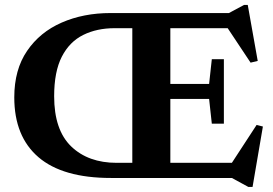

<svg xmlns="http://www.w3.org/2000/svg" viewBox="-20 -723 1111 780"><path d="M430.5 0Q235 0 136.5 -84.2Q38 -168.5 38 -327.5Q38 -440 90 -516.2Q142 -592.5 230.5 -631.2Q319 -670 429.5 -670H910L971.5 -703H986.5L1027 -475.5L998 -468.5L905 -608.5H672V-382H829.5L840.5 -482.5H889.5V-220.5H840.5L829.5 -321H672V-61.5H922L1022.5 -215.5L1048 -209L1006 36.5H989L922 0ZM454 -61.5H517.5V-608.5H445.5Q373.5 -608.5 318 -581Q262.5 -553.5 231.2 -492.8Q200 -432 200 -332Q200 -195 269.2 -128.2Q338.5 -61.5 454 -61.5Z"/></svg>

Font: Newsreader 16pt
Style: Bold
Weight: 700
Designer: Hugues Gentile
Foundry: Production Type
Version: Version 1.003; ttfautohint (v1.8.3)